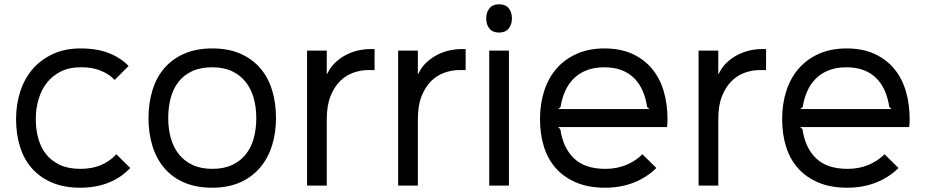

<svg xmlns="http://www.w3.org/2000/svg" viewBox="-20 -866 4320 896"><path d="M588 -82Q500 10 354 10Q278 10 221.5 -14.5Q165 -39 128 -81.5Q91 -124 73 -182.5Q55 -241 55 -310Q55 -380 75 -440.5Q95 -501 133.5 -545Q172 -589 228 -614.5Q284 -640 356 -640Q433 -640 488.5 -618Q544 -596 580 -558L515 -493Q489 -521 448 -537Q407 -553 356 -552Q303 -552 264 -532.5Q225 -513 199 -480Q173 -447 160 -403Q147 -359 147 -310Q147 -263 158.5 -220.5Q170 -178 195 -146.5Q220 -115 259.5 -96.5Q299 -78 355 -78Q407 -78 448.5 -94.5Q490 -111 523 -146Z M1268 -315Q1268 -245 1249 -185.5Q1230 -126 1192.5 -82.5Q1155 -39 1099.5 -14.5Q1044 10 970 10Q896 10 840 -14Q784 -38 747 -81.5Q710 -125 691.5 -184.5Q673 -244 673 -315Q673 -385 691.5 -445Q710 -505 747 -548Q784 -591 840 -615.5Q896 -640 970 -640Q1045 -640 1100.5 -616Q1156 -592 1193.5 -549Q1231 -506 1249.5 -446Q1268 -386 1268 -315ZM1176 -315Q1176 -365 1164 -408Q1152 -451 1127 -483Q1102 -515 1063 -533.5Q1024 -552 970 -552Q916 -552 877 -534Q838 -516 813 -484Q788 -452 776.5 -408.5Q765 -365 765 -315Q765 -265 777 -222Q789 -179 814 -147Q839 -115 878 -96.5Q917 -78 971 -78Q1025 -78 1064 -96.5Q1103 -115 1128 -147Q1153 -179 1164.5 -222Q1176 -265 1176 -315Z M1728 -539H1698Q1664 -539 1629.5 -527Q1595 -515 1567.5 -488Q1540 -461 1522.5 -417.5Q1505 -374 1505 -311V0H1413V-630H1505V-521H1507Q1520 -550 1542 -571.5Q1564 -593 1590.5 -607.5Q1617 -622 1647.5 -629.5Q1678 -637 1708 -637H1728Z M2153 -539H2123Q2089 -539 2054.5 -527Q2020 -515 1992.5 -488Q1965 -461 1947.5 -417.5Q1930 -374 1930 -311V0H1838V-630H1930V-521H1932Q1945 -550 1967 -571.5Q1989 -593 2015.5 -607.5Q2042 -622 2072.5 -629.5Q2103 -637 2133 -637H2153Z M2369 -780Q2369 -751 2353.5 -732.5Q2338 -714 2309 -714Q2279 -714 2264 -732.5Q2249 -751 2249 -780Q2249 -809 2264.5 -827.5Q2280 -846 2309 -846Q2339 -846 2354 -827.5Q2369 -809 2369 -780ZM2355 0H2263V-630H2355Z M3095 -310Q3095 -299 3094.5 -291Q3094 -283 3093 -273H2584L2595 -263Q2607 -177 2658 -127.5Q2709 -78 2805 -78Q2857 -78 2900.5 -95.5Q2944 -113 2978 -146L3043 -82Q2997 -37 2936.5 -13.5Q2876 10 2804 10Q2726 10 2668.5 -14.5Q2611 -39 2573.5 -81.5Q2536 -124 2518 -182.5Q2500 -241 2500 -310Q2500 -382 2520 -443Q2540 -504 2578.5 -547.5Q2617 -591 2673 -615.5Q2729 -640 2800 -640Q2875 -640 2930 -615Q2985 -590 3022 -546Q3059 -502 3077 -441.5Q3095 -381 3095 -310ZM3011 -357 3000 -367Q2994 -407 2979.5 -441Q2965 -475 2940.5 -500Q2916 -525 2881 -538.5Q2846 -552 2800 -552Q2753 -552 2717.5 -538Q2682 -524 2657 -499Q2632 -474 2617 -440Q2602 -406 2596 -367L2585 -357Z M3555 -539H3525Q3491 -539 3456.5 -527Q3422 -515 3394.5 -488Q3367 -461 3349.5 -417.5Q3332 -374 3332 -311V0H3240V-630H3332V-521H3334Q3347 -550 3369 -571.5Q3391 -593 3417.5 -607.5Q3444 -622 3474.5 -629.5Q3505 -637 3535 -637H3555Z M4225 -310Q4225 -299 4224.5 -291Q4224 -283 4223 -273H3714L3725 -263Q3737 -177 3788 -127.5Q3839 -78 3935 -78Q3987 -78 4030.5 -95.5Q4074 -113 4108 -146L4173 -82Q4127 -37 4066.5 -13.5Q4006 10 3934 10Q3856 10 3798.5 -14.5Q3741 -39 3703.5 -81.5Q3666 -124 3648 -182.5Q3630 -241 3630 -310Q3630 -382 3650 -443Q3670 -504 3708.5 -547.5Q3747 -591 3803 -615.5Q3859 -640 3930 -640Q4005 -640 4060 -615Q4115 -590 4152 -546Q4189 -502 4207 -441.5Q4225 -381 4225 -310ZM4141 -357 4130 -367Q4124 -407 4109.5 -441Q4095 -475 4070.5 -500Q4046 -525 4011 -538.5Q3976 -552 3930 -552Q3883 -552 3847.5 -538Q3812 -524 3787 -499Q3762 -474 3747 -440Q3732 -406 3726 -367L3715 -357Z"/></svg>

Font: TypoPRO Sinkin Sans
Style: 400 Regular
Weight: 400
Designer: Keith Bates
Foundry: K-Type
Version: Sinkin Sans (version 1.0)  by Keith Bates   •   © 2014   www